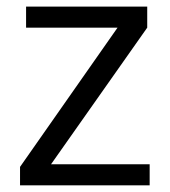

<svg xmlns="http://www.w3.org/2000/svg" viewBox="-20 -555 508 575"><path d="M428.2 0H40V-55.2L332 -472.2H58.1V-535.2H420.9V-472.2L132.8 -63H428.2Z"/></svg>

Font: f04975060
Style: Regular
Weight: 400
Foundry: Ascender Corporation
Version: Version 1.10